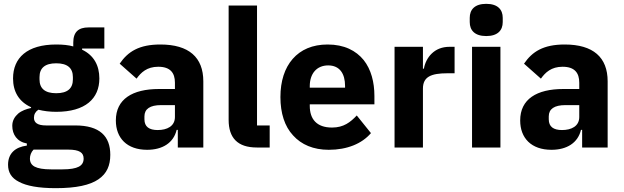

<svg xmlns="http://www.w3.org/2000/svg" viewBox="-20 -769 3251 1001"><path d="M555 38C555 94 537 136 493 166C449 196 378 212 271 212C180 212 118 200 79 179C39 159 22 129 22 90C22 31 59 -2 120 -10V-21C69 -30 44 -68 44 -113C44 -141 57 -161 75 -177C93 -192 118 -201 142 -206V-210C78 -239 48 -292 48 -360C48 -467 121 -537 273 -537C308 -537 337 -534 362 -527V-547C362 -603 390 -626 441 -626H524V-516H408V-510C469 -481 498 -428 498 -360C498 -255 425 -186 273 -186C239 -186 208 -190 180 -197C165 -187 157 -173 157 -155C157 -130 175 -115 220 -115H372C500 -115 555 -59 555 38ZM416 58C416 27 395 11 335 11H155C142 24 136 42 136 58C136 77 144 91 161 100C178 109 206 114 246 114H306C346 114 374 109 391 100C408 91 416 77 416 58ZM273 -283C332 -283 360 -308 360 -355V-367C360 -414 332 -439 273 -439C214 -439 186 -414 186 -367V-355C186 -308 214 -283 273 -283Z M816 -537C705 -537 647 -500 604 -437L692 -359C715 -391 746 -421 805 -421C868 -421 892 -389 892 -338V-305H809C670 -305 584 -252 584 -141C584 -49 642 12 747 12C827 12 885 -24 901 -92H907V0H1040V-345C1040 -470 965 -537 816 -537ZM892 -159C892 -111 851 -91 802 -91C758 -91 733 -108 733 -147V-162C733 -201 762 -221 820 -221H892V-159Z M1319 0C1218 0 1172 -51 1172 -144V-740H1320V-115H1386V0Z M1694 12C1614 12 1551 -15 1508 -63C1464 -110 1442 -179 1442 -263C1442 -346 1464 -414 1506 -462C1548 -510 1609 -537 1688 -537C1775 -537 1836 -505 1876 -456C1915 -407 1932 -340 1932 -269V-225H1595V-217C1595 -148 1631 -104 1711 -104C1772 -104 1807 -132 1840 -167L1914 -75C1867 -20 1790 12 1694 12ZM1691 -428C1631 -428 1595 -385 1595 -320V-312H1779V-321C1779 -385 1751 -428 1691 -428Z M2037 0V-525H2185V-411H2190C2195 -440 2209 -469 2231 -490C2253 -511 2283 -525 2324 -525H2350V-387H2313C2226 -387 2185 -368 2185 -307V0Z M2515 -581C2455 -581 2429 -611 2429 -654V-676C2429 -719 2455 -749 2515 -749C2575 -749 2601 -719 2601 -676V-654C2601 -611 2575 -581 2515 -581ZM2441 -525H2589V0H2441Z M2924 -537C2813 -537 2755 -500 2712 -437L2800 -359C2823 -391 2854 -421 2913 -421C2976 -421 3000 -389 3000 -338V-305H2917C2778 -305 2692 -252 2692 -141C2692 -49 2750 12 2855 12C2935 12 2993 -24 3009 -92H3015V0H3148V-345C3148 -470 3073 -537 2924 -537ZM3000 -159C3000 -111 2959 -91 2910 -91C2866 -91 2841 -108 2841 -147V-162C2841 -201 2870 -221 2928 -221H3000V-159Z"/></svg>

Font: Plexus Sans Bold
Style: Regular
Weight: 700
Version: Version 2.001;PS 002.001;hotconv 1.0.70;makeotf.lib2.5.58329